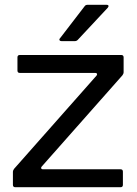

<svg xmlns="http://www.w3.org/2000/svg" viewBox="-20 -783 573 803"><path d="M44 0Q34 0 34 -10V-65Q34 -70 39 -77L383 -466Q386 -469 386 -472Q386 -478 378 -478H63Q53 -478 53 -488V-543Q53 -553 63 -553H487Q497 -553 497 -543V-480Q497 -475 492 -468L155 -87Q152 -84 152 -81Q152 -75 160 -75H484Q494 -75 494 -65V-10Q494 0 484 0ZM237 -611Q231 -611 229 -615Q227 -619 231 -623L334 -757Q338 -763 347 -763H426Q432 -763 433.5 -759.5Q435 -756 431 -751L305 -616Q300 -611 293 -611Z"/></svg>

Font: Open Sauce Two
Style: Regular
Weight: 400
Designer: Alfredo Marco Pradil
Foundry: Creative Sauce Fz LLC
Version: Version 1.477